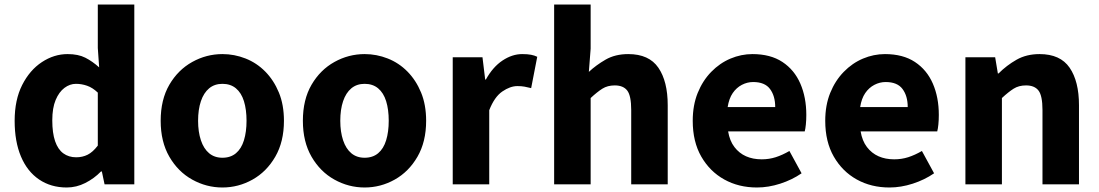

<svg xmlns="http://www.w3.org/2000/svg" viewBox="-20 -818 4877 852"><path d="M276 14Q206 14 153.5 -21.5Q101 -57 73 -123.5Q45 -190 45 -282Q45 -375 78.5 -441Q112 -507 166 -542.5Q220 -578 280 -578Q327 -578 358.5 -562Q390 -546 420 -519L414 -605V-798H576V0H444L432 -57H428Q398 -26 358.5 -6Q319 14 276 14ZM318 -120Q346 -120 369 -131.5Q392 -143 414 -172V-407Q391 -429 366.5 -437.5Q342 -446 317 -446Q290 -446 266 -428Q242 -410 227 -374.5Q212 -339 212 -284Q212 -228 224.5 -191.5Q237 -155 261 -137.5Q285 -120 318 -120Z M967 14Q896 14 833 -21Q770 -56 731.5 -122.5Q693 -189 693 -282Q693 -376 731.5 -442Q770 -508 833 -543Q896 -578 967 -578Q1020 -578 1069.5 -558.5Q1119 -539 1157 -500.5Q1195 -462 1217.5 -407.5Q1240 -353 1240 -282Q1240 -189 1201.5 -122.5Q1163 -56 1100.5 -21Q1038 14 967 14ZM967 -118Q1003 -118 1027 -138Q1051 -158 1062.5 -195.5Q1074 -233 1074 -282Q1074 -332 1062.5 -369Q1051 -406 1027 -426Q1003 -446 967 -446Q932 -446 908 -426Q884 -406 871.5 -369Q859 -332 859 -282Q859 -233 871.5 -195.5Q884 -158 908 -138Q932 -118 967 -118Z M1598 14Q1527 14 1464 -21Q1401 -56 1362.5 -122.5Q1324 -189 1324 -282Q1324 -376 1362.5 -442Q1401 -508 1464 -543Q1527 -578 1598 -578Q1651 -578 1700.5 -558.5Q1750 -539 1788 -500.5Q1826 -462 1848.5 -407.5Q1871 -353 1871 -282Q1871 -189 1832.5 -122.5Q1794 -56 1731.5 -21Q1669 14 1598 14ZM1598 -118Q1634 -118 1658 -138Q1682 -158 1693.5 -195.5Q1705 -233 1705 -282Q1705 -332 1693.5 -369Q1682 -406 1658 -426Q1634 -446 1598 -446Q1563 -446 1539 -426Q1515 -406 1502.5 -369Q1490 -332 1490 -282Q1490 -233 1502.5 -195.5Q1515 -158 1539 -138Q1563 -118 1598 -118Z M1989 0V-564H2121L2133 -465H2136Q2167 -521 2210 -549.5Q2253 -578 2297 -578Q2321 -578 2336.5 -575Q2352 -572 2364 -566L2337 -427Q2321 -431 2307.5 -433.5Q2294 -436 2276 -436Q2244 -436 2209 -412Q2174 -388 2151 -329V0Z M2439 0V-798H2601V-602L2593 -499Q2625 -529 2667.5 -553.5Q2710 -578 2768 -578Q2860 -578 2901.5 -517.5Q2943 -457 2943 -351V0H2781V-330Q2781 -393 2763.5 -416Q2746 -439 2708 -439Q2676 -439 2653 -424.5Q2630 -410 2601 -383V0Z M3339 14Q3258 14 3194 -21.5Q3130 -57 3092 -123Q3054 -189 3054 -282Q3054 -351 3076 -405.5Q3098 -460 3136 -499Q3174 -538 3221.5 -558Q3269 -578 3319 -578Q3399 -578 3452 -543Q3505 -508 3531.5 -447Q3558 -386 3558 -308Q3558 -285 3556 -265.5Q3554 -246 3551 -235H3211Q3218 -193 3239 -165.5Q3260 -138 3290.5 -124.5Q3321 -111 3360 -111Q3393 -111 3422.5 -120.5Q3452 -130 3483 -148L3537 -49Q3495 -20 3442.5 -3Q3390 14 3339 14ZM3209 -343H3420Q3420 -392 3397 -423Q3374 -454 3322 -454Q3296 -454 3272 -441.5Q3248 -429 3231.5 -405Q3215 -381 3209 -343Z M3927 14Q3846 14 3782 -21.5Q3718 -57 3680 -123Q3642 -189 3642 -282Q3642 -351 3664 -405.5Q3686 -460 3724 -499Q3762 -538 3809.5 -558Q3857 -578 3907 -578Q3987 -578 4040 -543Q4093 -508 4119.5 -447Q4146 -386 4146 -308Q4146 -285 4144 -265.5Q4142 -246 4139 -235H3799Q3806 -193 3827 -165.5Q3848 -138 3878.5 -124.5Q3909 -111 3948 -111Q3981 -111 4010.5 -120.5Q4040 -130 4071 -148L4125 -49Q4083 -20 4030.5 -3Q3978 14 3927 14ZM3797 -343H4008Q4008 -392 3985 -423Q3962 -454 3910 -454Q3884 -454 3860 -441.5Q3836 -429 3819.5 -405Q3803 -381 3797 -343Z M4264 0V-564H4396L4408 -492H4411Q4447 -528 4491 -553Q4535 -578 4593 -578Q4685 -578 4726.5 -517.5Q4768 -457 4768 -351V0H4606V-330Q4606 -393 4588.5 -416Q4571 -439 4533 -439Q4501 -439 4478 -424.5Q4455 -410 4426 -383V0Z"/></svg>

Font: Noto Sans KR ExtraBold
Style: Regular
Weight: 800
Designer: Ryoko NISHIZUKA  (kana, bopomofo & ideographs); Paul D. Hunt (Latin, Greek & Cyrillic); Sandoll Communications , Soo-you
Foundry: Adobe
Version: Version 2.004-H2;hotconv 1.0.118;makeotfexe 2.5.65603